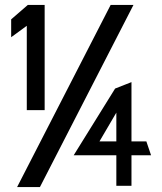

<svg xmlns="http://www.w3.org/2000/svg" viewBox="-20 -744 653 774"><path d="M25 -594 88 -640V-300H160V-724H92L25 -666ZM49 10H141L518 -724H426ZM277 -118H449V5H510V-118H589L570 -174H510V-413L444 -387ZM381 -174 449 -290V-174Z"/></svg>

Font: Charger Sport
Style: SeBd
Weight: 600
Designer: Jasper
Foundry: Cannot Into Space Fonts
Version: Version 1.1